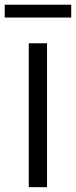

<svg xmlns="http://www.w3.org/2000/svg" viewBox="-46 -774 315 794"><path d="M73 0V-595H148.5V0ZM-26.5 -701.5V-754.5H248.5V-701.5Z"/></svg>

Font: Encode Sans SC Condensed
Style: Regular
Weight: 400
Width: 3
Designer: Multiple Designers
Foundry: Impallari Type
Version: Version 3.002